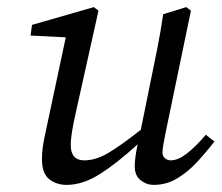

<svg xmlns="http://www.w3.org/2000/svg" viewBox="-20 -507 623 540"><path d="M412 13Q392 13 375.5 0Q359 -13 359 -39Q359 -49 360.5 -62.5Q362 -76 367 -101Q309 -48 261 -17.5Q213 13 167 13Q139 13 118.5 -3Q98 -19 98 -60Q98 -88 105.5 -122.5Q113 -157 119 -186L165 -402L66 -407L70 -437L244 -487L257 -477L194 -194Q187 -163 183 -139.5Q179 -116 179 -99Q179 -56 217 -56Q249 -56 284 -76.5Q319 -97 376 -142L403 -275Q413 -323 422.5 -371Q432 -419 439 -467L504 -487L517 -477L446 -135Q442 -116 439.5 -101Q437 -86 437 -78Q437 -68 444 -62Q451 -56 460 -56Q480 -56 504 -74Q528 -92 559 -128L583 -109Q560 -79 534 -51Q508 -23 478 -5Q448 13 412 13Z"/></svg>

Font: Source Serif Pro
Style: Italic
Weight: 400
Italic angle: -12°
Designer: Frank Grießhammer
Foundry: Adobe Systems Incorporated
Version: Version 3.001;hotconv 1.0.111;makeotfexe 2.5.65597